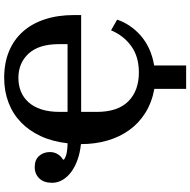

<svg xmlns="http://www.w3.org/2000/svg" viewBox="-16 -734 910 918"><g transform="rotate(-90 439.0 -275.0)"><path d="M526 -710Q597 -710 652.5 -687Q708 -664 746.5 -621Q785 -578 805.5 -516Q826 -454 826 -376V-342H363V-267Q363 -167 413.5 -116.5Q464 -66 552 -66Q627 -66 677.5 -102.5Q728 -139 753 -199L804 -170Q794 -139 774.5 -110Q755 -81 727.5 -57Q700 -33 664 -16.5Q628 0 585 7V160H473V8Q408 -4 358.5 -35Q309 -66 276 -112Q243 -158 226 -216.5Q209 -275 209 -343Q169 -347 135 -359Q101 -371 76.5 -389Q52 -407 38 -430.5Q24 -454 24 -481Q24 -520 45 -542Q66 -564 99 -564Q134 -564 152.5 -543Q171 -522 171 -491Q171 -470 160.5 -453.5Q150 -437 135 -429V-424Q149 -414 170.5 -410.5Q192 -407 209 -407H213Q221 -479 247 -535Q273 -591 313.5 -630Q354 -669 408 -689.5Q462 -710 526 -710ZM526 -642Q490 -642 460.5 -630Q431 -618 409 -593.5Q387 -569 375 -532Q363 -495 363 -444V-407H687V-447Q687 -544 642 -593Q597 -642 526 -642Z"/></g></svg>

Font: IBM Plex Serif SmBld
Style: Regular
Weight: 600
Designer: Mike Abbink, Paul van der Laan, Pieter van Rosmalen
Foundry: Bold Monday
Version: Version 3.001